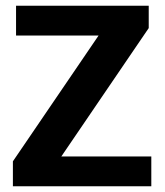

<svg xmlns="http://www.w3.org/2000/svg" viewBox="-20 -650 576 670"><path d="M499 -630V-552L194 -104H508V0H25V-87L324 -526H36V-630Z"/></svg>

Font: Mukta Malar
Style: Bold
Weight: 700
Designer: Aadarsh Rajan, Girish Dalvi, Yashodeep Gholap
Foundry: Ek Type
Version: Version 2.538;PS 1.000;hotconv 16.6.51;makeotf.lib2.5.65220;